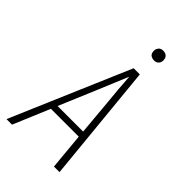

<svg xmlns="http://www.w3.org/2000/svg" viewBox="-273 -1026 1121 1121"><g transform="rotate(45 288.0 -465.0)"><path d="M13 0H59L154 -226H384L405 0H451L403 -490L379 -735H328ZM381 -265H170L265 -490Q285 -538 305 -586Q325 -634 345 -682Q348 -634 352 -586Q356 -538 361 -490ZM379 -851Q388 -851 396.5 -854Q405 -857 410.5 -864.5Q416 -872 418 -881Q420 -893 416.5 -905Q413 -917 402.5 -923.5Q392 -930 379 -930Q370 -930 361.5 -927Q353 -924 347.5 -916Q342 -908 340 -900Q338 -887 341.5 -875Q345 -863 356 -857Q367 -851 379 -851Z"/></g></svg>

Font: Iosevka Sparkle Extralight
Style: Italic
Weight: 200
Italic angle: -9°
Designer: Belleve Invis
Foundry: Belleve Invis
Version: Version 4.5.0; ttfautohint (v1.8.3)